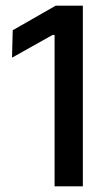

<svg xmlns="http://www.w3.org/2000/svg" viewBox="-20 -659 382 679"><path d="M173 0V-535.5H166L22.5 -455L25 -552L177 -639H273V0Z"/></svg>

Font: Anek Tamil Medium
Style: Regular
Weight: 500
Designer: Aadarsh Rajan (Tamil), Yesha Goshar (Latin)
Foundry: Ek Type
Version: Version 1.003